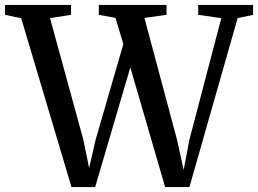

<svg xmlns="http://www.w3.org/2000/svg" viewBox="-40 -763 1052 783"><path d="M-19.5 -702.5V-743H249.5V-702.5L164 -689L300 -193L323.5 -77.5L350 -193.5L463 -583L431 -690L363 -702.5V-743H639V-702.5L549 -690L682 -193L709 -70L732.5 -193.5L862.5 -689L768.5 -702.5V-743H992V-702.5L929 -689L732.5 0H633.5L491.5 -488L348 0H251.5L46.5 -688.5Z"/></svg>

Font: Merriweather 60pt Medium
Style: Regular
Weight: 500
Version: Version 2.100